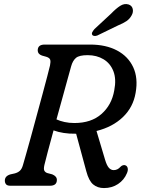

<svg xmlns="http://www.w3.org/2000/svg" viewBox="-20 -921 698 952"><path d="M609.5 -62.5Q595.5 -28.5 565.2 -8.5Q535 11.5 495.5 11.5Q463.5 11.5 442 -6.5Q420.5 -24.5 408 -71.5L357.5 -258H354Q323 -257.5 295.8 -261.8Q268.5 -266 245.5 -274.5Q229.5 -216 217 -169Q204.5 -122 200 -102.5Q195.5 -82 200.2 -74Q205 -66 214.5 -63L239 -56.5Q262 -47 262 -29Q262 0 227.5 0H32Q16 0 10 -7.2Q4 -14.5 4 -25.5Q4 -48.5 32 -56.5L52.5 -61Q68 -65 78 -73.8Q88 -82.5 93.5 -101.5Q98.5 -118.5 109.2 -156.2Q120 -194 133.8 -244.2Q147.5 -294.5 162.2 -348.8Q177 -403 190.5 -453Q204 -503 214 -541.2Q224 -579.5 228 -596.5Q232 -615.5 228.8 -625Q225.5 -634.5 209.5 -639.5L188 -645.5Q167 -653 167 -671Q167 -700 201.5 -700H426.5Q505 -700 560.2 -670.8Q615.5 -641.5 640.5 -587.8Q665.5 -534 652.5 -461Q640.5 -389.5 589.5 -340.5Q538.5 -291.5 458.5 -271.5L501 -129Q509.5 -100.5 519.8 -89Q530 -77.5 544 -77.5Q563 -77.5 577.5 -94Q582 -99 589.2 -101.5Q596.5 -104 602.5 -101Q611 -97.5 613.2 -87Q615.5 -76.5 609.5 -62.5ZM333 -593Q328 -576 316.8 -534.8Q305.5 -493.5 290.5 -439.2Q275.5 -385 260 -329Q277.5 -321 300 -316Q322.5 -311 349 -311Q432.5 -311 483.2 -355.8Q534 -400.5 546.5 -473Q557.5 -529 542.2 -568Q527 -607 493.2 -627.2Q459.5 -647.5 414.5 -647.5Q372.5 -647.5 356.5 -633.8Q340.5 -620 333 -593ZM531.5 -854Q555.5 -879 576 -892Q596.5 -905 617 -899Q634 -893.5 638 -877.2Q642 -861 632.5 -844.5Q623 -827 607 -816.2Q591 -805.5 565.5 -795L462.5 -745Q454.5 -742 447.2 -742.8Q440 -743.5 437 -749Q434 -755 438 -762.2Q442 -769.5 448.5 -777Z"/></svg>

Font: Fraunces 72pt SuperSoft
Style: Italic
Weight: 400
Italic angle: -16°
Version: Version 1.000;[b76b70a41]